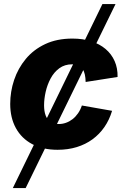

<svg xmlns="http://www.w3.org/2000/svg" viewBox="-20 -748 635 972"><path d="M44.9 204.1 498.5 -727.5H564.9L109.9 204.1ZM271.5 10.3Q196.3 10.3 142.6 -18.6Q88.9 -47.4 60.3 -99.6Q31.7 -151.9 31.7 -221.7Q31.7 -284.2 51.5 -343.3Q71.3 -402.3 110.6 -449.7Q149.9 -497.1 209 -524.9Q268.1 -552.7 346.7 -552.7Q399.4 -552.7 441.9 -539.1Q484.4 -525.4 514.4 -500Q544.4 -474.6 560.3 -438.7Q576.2 -402.8 575.2 -358.4L413.6 -333Q413.1 -354.5 409.4 -371.1Q405.8 -387.7 397.7 -399.2Q389.6 -410.6 376.7 -416.5Q363.8 -422.4 345.2 -422.4Q307.6 -422.4 280.5 -402.6Q253.4 -382.8 236.3 -350.8Q219.2 -318.8 211.2 -283Q203.1 -247.1 203.1 -214.8Q203.1 -185.5 210.9 -164.1Q218.8 -142.6 235.1 -131.3Q251.5 -120.1 277.3 -120.1Q296.4 -120.1 314.2 -126.5Q332 -132.8 347.4 -144.8Q362.8 -156.7 375 -174.3Q387.2 -191.9 394.5 -213.9L547.4 -187Q533.7 -141.1 508.5 -104.7Q483.4 -68.4 448.2 -42.7Q413.1 -17.1 368.7 -3.4Q324.2 10.3 271.5 10.3Z"/></svg>

Font: Inter ExtraBold
Style: Italic
Weight: 800
Italic angle: -9.3988°
Designer: Rasmus Andersson
Foundry: rsms
Version: Version 4.001;git-66647c0bb